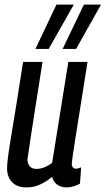

<svg xmlns="http://www.w3.org/2000/svg" viewBox="-20 -810 462 840"><path d="M96 10Q55 10 33 -13Q11 -36 11 -73Q11 -91 15 -123Q19 -155 28 -208.5Q37 -262 50 -343Q63 -424 81 -539H166Q148 -422 136 -348Q124 -274 117.5 -229.5Q111 -185 107 -159Q103 -133 100 -113Q100 -95 110 -83Q120 -71 139 -71Q172 -71 208 -97L279 -539H363Q343 -413 330 -331.5Q317 -250 309.5 -203Q302 -156 299 -134Q296 -112 295 -104.5Q294 -97 294 -95Q294 -72 313 -72Q322 -72 335 -78L330 -7Q318 1 301 5.5Q284 10 271 10Q247 10 230 -2.5Q213 -15 208 -36Q179 -13 152.5 -1.5Q126 10 96 10ZM254 -596 347 -790H422L313 -596ZM135 -596 227 -790H303L193 -596Z"/></svg>

Font: Georama Condensed Medium
Style: Italic
Weight: 500
Width: 3
Italic angle: -9°
Designer: Jean-Baptiste Levee
Foundry: Production Type
Version: Version 1.000